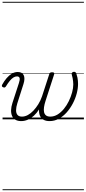

<svg xmlns="http://www.w3.org/2000/svg" viewBox="-28 -1303 936 2096"><path d="M204 19Q165 19 140 4Q115 -11 103.5 -38Q92 -65 93 -101Q94 -137 108 -180L178 -395Q191 -433 186 -451Q181 -469 157 -469Q137 -469 117.5 -456.5Q98 -444 78 -419.5Q58 -395 36 -359Q30 -351 24 -348.5Q18 -346 7 -350Q-5 -354 -7 -362Q-9 -370 -4 -379Q18 -419 44.5 -450Q71 -481 101.5 -499Q132 -517 166 -517Q190 -517 206.5 -508Q223 -499 231 -482Q239 -465 238.5 -440.5Q238 -416 228 -385L161 -175Q148 -134 147.5 -101Q147 -68 162.5 -49Q178 -30 212 -30Q244 -30 275.5 -47Q307 -64 336 -94.5Q365 -125 390 -165Q415 -205 431 -252L510 -494Q513 -505 520 -509.5Q527 -514 540 -514Q557 -514 561.5 -508.5Q566 -503 563 -491L469 -201Q457 -164 452.5 -133Q448 -102 453 -79Q458 -56 474.5 -43Q491 -30 521 -30Q563 -30 600.5 -53Q638 -76 669.5 -114.5Q701 -153 723.5 -199.5Q746 -246 759 -293.5Q772 -341 772 -381Q772 -398 770 -415Q768 -432 765 -449.5Q762 -467 756 -486Q753 -497 755.5 -504Q758 -511 765 -515Q772 -519 781 -519Q791 -519 797.5 -513Q804 -507 808 -490Q814 -473 817.5 -455.5Q821 -438 822.5 -421Q824 -404 824 -387Q824 -338 809.5 -282.5Q795 -227 767 -173.5Q739 -120 700.5 -76.5Q662 -33 614.5 -7Q567 19 513 19Q474 19 447.5 4.5Q421 -10 408.5 -38.5Q396 -67 398 -108Q373 -68 341.5 -39.5Q310 -11 275 4Q240 19 204 19ZM0 763H888V773H0ZM0 -20H888V0H0ZM0 -505H888V-500H0ZM0 -1283H888V-1273H0Z"/></svg>

Font: Playwrite NL Guides
Style: Regular
Weight: 400
Designer: Veronika Burian, José Scaglione
Foundry: TypeTogether
Version: Version 1.003